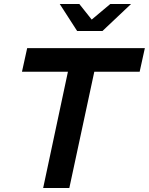

<svg xmlns="http://www.w3.org/2000/svg" viewBox="-20 -941 745 961"><path d="M90 0ZM90 -582 116 -700H705L679 -582H452L327 0H196L320 -582ZM377 -921 439 -843 532 -921H636L493 -786H366L279 -921Z"/></svg>

Font: Rosa Sans SemiBold
Style: Italic
Weight: 600
Italic angle: -12°
Designer: Pentagram / MCKL
Foundry: Pentagram / MCKL
Version: Version 1.005;September 16, 2019;FontCreator 11.5.0.2425 64-